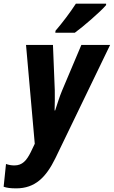

<svg xmlns="http://www.w3.org/2000/svg" viewBox="-87 -795 625 1055"><path d="M217 -615H324C366 -645 467 -732 496 -767V-775H330C299 -727 256 -670 218 -626ZM2 240C106 240 166 179 217 75L518 -548H360L254 -297C240 -264 227 -221 216 -188H213C214 -222 215 -263 214 -300L204 -548H56L104 -5L82 41C59 87 36 114 -8 114C-25 114 -40 111 -54 106L-67 231C-51 237 -30 240 2 240Z"/></svg>

Font: Noto Sans Display SemiCondensed Extra
Style: Italic
Weight: 800
Width: 4
Italic angle: -12°
Designer: Monotype Design Team
Foundry: Monotype Imaging Inc.
Version: Version 1.900